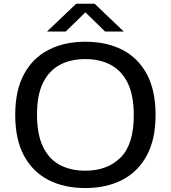

<svg xmlns="http://www.w3.org/2000/svg" viewBox="-20 -966 886 996"><path d="M423 9.5Q313 9.5 231.2 -32.5Q149.5 -74.5 104.2 -158.8Q59 -243 59 -370Q59 -497 104.5 -581.2Q150 -665.5 232 -707.5Q314 -749.5 423 -749.5Q533 -749.5 614.8 -707.5Q696.5 -665.5 741.8 -581.2Q787 -497 787 -370Q787 -243 741.2 -158.8Q695.5 -74.5 613.5 -32.5Q531.5 9.5 423 9.5ZM423 -80.5Q537 -80.5 605.5 -148.8Q674 -217 674 -367.5Q674 -470.5 642.8 -534.8Q611.5 -599 555 -629.2Q498.5 -659.5 423 -659.5Q347 -659.5 290.8 -629.8Q234.5 -600 203.2 -536.8Q172 -473.5 172 -372.5Q172 -269 203 -204.8Q234 -140.5 290.2 -110.5Q346.5 -80.5 423 -80.5ZM224 -802.5 375 -946.5H471L622 -802.5H525L423 -902L321 -802.5Z"/></svg>

Font: Encode Sans Expanded Medium
Style: Regular
Weight: 500
Width: 7
Designer: Multiple Designers
Foundry: Impallari Type
Version: Version 3.000; ttfautohint (v1.8.3) -l 8 -r 50 -G 200 -x 14 